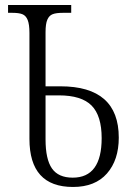

<svg xmlns="http://www.w3.org/2000/svg" viewBox="-20 -733 528 763"><path d="M97 -181V-602Q97 -636 90 -653.5Q83 -671 69 -676.5Q55 -682 30 -682H12V-713H263V-682H229Q203 -682 189 -676.5Q175 -671 168 -654.5Q161 -638 161 -605V-390H220Q452 -390 452 -186Q452 -97 405 -43.5Q358 10 270 10Q97 10 97 -181ZM384 -184Q384 -273 344 -313.5Q304 -354 214 -354H161V-179Q161 -100 186.5 -63.5Q212 -27 269 -27Q384 -27 384 -184Z"/></svg>

Font: Noto Serif NarrowLight
Style: Regular
Weight: 300
Width: 4
Designer: Monotype Design Team
Foundry: Monotype Imaging Inc.
Version: Version 1.001